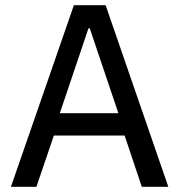

<svg xmlns="http://www.w3.org/2000/svg" viewBox="-20 -718 689 738"><path d="M627 0 386 -698H264L22 0H120L187 -197H459L525 0ZM435 -283H210L320 -609H325Z"/></svg>

Font: IBM Plex Thai Looped Text
Style: Regular
Weight: 450
Designer: Mike Abbink, Paul van der Laan, Pieter van Rosmalen, Ben Mitchell, Mark Frömberg
Foundry: Bold Monday
Version: Version 1.0